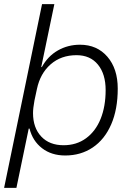

<svg xmlns="http://www.w3.org/2000/svg" viewBox="-28 -749 645 936"><path d="M177 -729H237L173 -422H176Q205 -475 254 -503Q303 -531 362 -531Q445 -531 495.5 -472.5Q546 -414 546 -317Q546 -216 514 -142.5Q482 -69 424 -30Q366 9 290 9Q223 9 177 -26.5Q131 -62 116 -122H112L52 167H-8ZM487 -310Q487 -388 449.5 -434Q412 -480 345 -480Q270 -480 219 -435.5Q168 -391 152 -315L140 -259Q133 -221 133 -198Q133 -126 173 -83.5Q213 -41 282 -41Q345 -41 391.5 -75Q438 -109 462.5 -169.5Q487 -230 487 -310Z"/></svg>

Font: Mona Sans Light
Style: Italic
Weight: 300
Italic angle: -11.7°
Designer: Deni Anggara
Foundry: GitHub
Version: Version 2.000